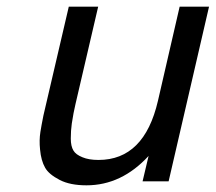

<svg xmlns="http://www.w3.org/2000/svg" viewBox="-20 -543 646 575"><path d="M275 -64Q412 -64 453 -241L518 -523H606L485 0H407L425 -76Q344 12 239 12Q190 12 159 -4Q126 -21 115 -41Q103 -62 100 -95Q97 -123 101 -148Q104 -167 110 -197L186 -523H274L206 -231Q200 -206 195 -173Q192 -152 192 -128Q192 -105 200 -92Q207 -80 227 -72Q246 -64 275 -64Z"/></svg>

Font: Miedinger
Style: Italic
Weight: 400
Italic angle: -13°
Version: Version 001.000